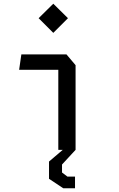

<svg xmlns="http://www.w3.org/2000/svg" viewBox="-20 -807 640 1034"><path d="M294 0V-431H83L95 -514H338L387 -456V0L314 79V122L343 144H384V207H321L244 156V63L318 0ZM188 -709 267 -787 346 -709 267 -630Z"/></svg>

Font: Moralerspace Krypton JPDOC
Style: Regular
Weight: 400
Version: v0.0.6; ttfautohint (v1.8.4.7-5d5b-dirty) -l 6 -r 45 -G 200 